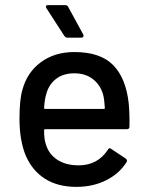

<svg xmlns="http://www.w3.org/2000/svg" viewBox="-20 -720 577 749"><path d="M485 -226Q485 -216 475 -216H156Q152 -216 152 -212Q152 -178 158 -160Q169 -120 202.5 -97.5Q236 -75 287 -75Q361 -75 401 -136Q406 -146 414 -139L471 -101Q478 -95 474 -88Q446 -43 394.5 -17Q343 9 278 9Q205 9 155 -23Q105 -55 80 -114Q56 -173 56 -257Q56 -330 67 -368Q85 -437 139 -477Q193 -517 270 -517Q371 -517 421 -466.5Q471 -416 482 -318Q486 -277 485 -226ZM161 -355Q154 -333 152 -299Q152 -295 156 -295H385Q389 -295 389 -299Q387 -332 383 -348Q373 -387 343.5 -410.5Q314 -434 270 -434Q227 -434 199 -412.5Q171 -391 161 -355ZM306 -580Q306 -577 303.5 -575Q301 -573 297 -573H243Q236 -573 231 -580L161 -688Q159 -692 159 -694Q159 -700 167 -700H234Q243 -700 246 -693L305 -585Q306 -583 306 -580Z"/></svg>

Font: Amber EN Medium
Style: Regular
Weight: 500
Designer: Jeremy Tribby
Foundry: Tribby Type Co.
Version: Version 1.403 November 24, 2021